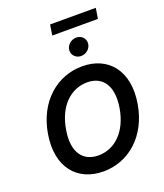

<svg xmlns="http://www.w3.org/2000/svg" viewBox="-191 -1216 1156 1351"><g transform="rotate(-20 387.5 -540.5)"><path d="M735.1 -355.1C774.9 -594.5 651.3 -737.2 457.7 -737.2C269.5 -737.2 108 -602.3 69.6 -371.1C30.2 -132.5 153.4 9.9 348.7 9.9C535.2 9.9 696.4 -123.9 735.1 -355.1ZM199.6 -355.1C226.6 -524.1 329.2 -619 452.4 -619C566.8 -619 632.1 -532.7 605.5 -371.1C577.4 -202.1 475.5 -108.3 353 -108.3C239.3 -108.3 171.5 -192.8 199.6 -355.1ZM334.9 -1012.4H676.8L689.6 -1090.9H347.3ZM412.3 -874.3C409.1 -837.7 438.9 -807.2 477.6 -807.2C516.3 -807.2 550.4 -837.7 552.9 -874.3C555.8 -911.6 526.6 -941.4 487.9 -941.4C449.2 -941.4 415.1 -911.6 412.3 -874.3Z"/></g></svg>

Font: Margiela Sans Semi Bold
Style: Italic
Weight: 600
Italic angle: -9.39999°
Designer: Stefan Endress, Andreas Faust
Version: Version 1.100;FEAKit 1.0